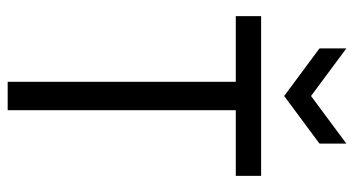

<svg xmlns="http://www.w3.org/2000/svg" viewBox="-231 -691 922 500"><g transform="rotate(90 230.0 -441.0)"><path d="M193 0V-660H267V0ZM22 -594V-660H438V-594ZM106 -882 230 -790 354 -882V-812L230 -720L106 -812Z"/></g></svg>

Font: Bricolage Grotesque SemiCondensed Light
Style: Regular
Weight: 300
Width: 4
Designer: Mathieu Triay
Foundry: Atelier Triay
Version: Version 1.000;gftools[0.9.30]